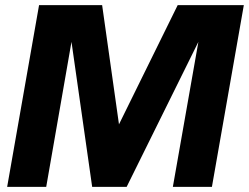

<svg xmlns="http://www.w3.org/2000/svg" viewBox="-20 -732 975 752"><path d="M810 0H657L757 -568L476 0H341L260 -568L161 0H8L133 -712H380L446 -245L676 -712H935Z"/></svg>

Font: Creato Display ExtraBold
Style: Italic
Weight: 800
Italic angle: -10°
Version: Version 1.000